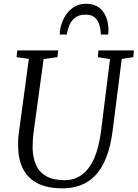

<svg xmlns="http://www.w3.org/2000/svg" viewBox="-20 -1018 751 1048"><path d="M644.5 -696.5 595 -306Q584 -220.5 560.5 -160Q537 -99.5 502 -62.2Q467 -25 421.5 -7.5Q376 10 320.5 10Q239 10 186.2 -16.8Q133.5 -43.5 107.2 -93.2Q81 -143 79 -210.5Q78.5 -229 79 -249Q79.5 -269 82.5 -290L137.5 -696.5L70.5 -706L74.5 -743H298L293.5 -706L218 -695.5L163.5 -296.5Q160 -271 159 -249Q158 -227 158 -206Q160 -154 178 -115.2Q196 -76.5 233.8 -55.5Q271.5 -34.5 333 -34.5Q386 -34.5 426.5 -63.8Q467 -93 493.8 -153.2Q520.5 -213.5 532 -306L580.5 -695.5L514 -706L517.5 -743H711L707.5 -706ZM448.5 -997.5Q482.5 -997.5 506.2 -985.2Q530 -973 544.2 -952.5Q558.5 -932 565.2 -906.5Q572 -881 572 -853.5Q572 -846.5 571.5 -840.8Q571 -835 570 -829.5H530Q530 -834 530 -838.8Q530 -843.5 529 -850Q526.5 -870.5 519.2 -890.8Q512 -911 495.2 -924.5Q478.5 -938 446 -938Q410.5 -938 389.5 -921.2Q368.5 -904.5 358.2 -879.5Q348 -854.5 344.5 -829.5H306Q306 -836.5 306.8 -842Q307.5 -847.5 308 -854.5Q314 -892.5 332.5 -925Q351 -957.5 380.5 -977.5Q410 -997.5 448.5 -997.5Z"/></svg>

Font: Merriweather 36pt Light
Style: Italic
Weight: 300
Italic angle: -7.8°
Version: Version 2.101